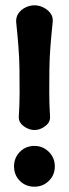

<svg xmlns="http://www.w3.org/2000/svg" viewBox="-20 -692 260 725"><path d="M110 -201Q89 -201 69.5 -215.5Q50 -230 51 -251Q54 -298 54 -342.5Q54 -387 53.5 -430Q53 -473 49.5 -517.5Q46 -562 41 -609Q40 -628 50 -642Q60 -656 76.5 -664Q93 -672 110 -672Q127 -672 143.5 -664Q160 -656 170.5 -642Q181 -628 179 -609Q174 -562 170.5 -517.5Q167 -473 166.5 -430Q166 -387 166 -342.5Q166 -298 169 -251Q170 -230 150.5 -215.5Q131 -201 110 -201ZM110 13Q77 13 55 -9Q33 -31 33 -64Q33 -96 55 -118.5Q77 -141 110 -141Q142 -141 164.5 -118.5Q187 -96 187 -64Q187 -31 164.5 -9Q142 13 110 13Z"/></svg>

Font: Winky Sans Medium
Style: Regular
Weight: 500
Designer: Simon Atzbach
Foundry: typofactur
Version: Version 1.205